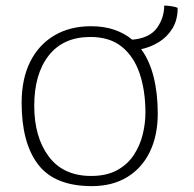

<svg xmlns="http://www.w3.org/2000/svg" viewBox="-20 -630 676 670"><path d="M300.5 19.5Q171 19.5 113.2 -55.8Q55.5 -131 55.5 -271Q55.5 -355 85.5 -414.8Q115.5 -474.5 170 -506.5Q224.5 -538.5 297.5 -538.5Q343 -538.5 378.8 -526.2Q414.5 -514 441.5 -491.5Q502 -497 527.5 -532.2Q553 -567.5 553 -610.5Q564.5 -610.5 579 -608.2Q593.5 -606 600 -602.5Q600 -560.5 581.8 -530.8Q563.5 -501 534.2 -483Q505 -465 472.5 -458.5Q502 -418.5 516.2 -361.2Q530.5 -304 530.5 -234Q530.5 -157 502.8 -100Q475 -43 423.5 -11.8Q372 19.5 300.5 19.5ZM298 -16Q352 -16 388.5 -36Q425 -56 446.8 -89Q468.5 -122 478 -160.8Q487.5 -199.5 487.5 -237Q487.5 -313 467.5 -372.8Q447.5 -432.5 405.2 -466.8Q363 -501 295.5 -501Q201 -501 150.2 -436.5Q99.5 -372 99.5 -261Q99.5 -151.5 150.2 -83.8Q201 -16 298 -16Z"/></svg>

Font: Grandstander Thin
Style: Regular
Weight: 100
Designer: Tyler Finck
Foundry: Etcetera Type Co
Version: Version 1.200; ttfautohint (v1.8.3)